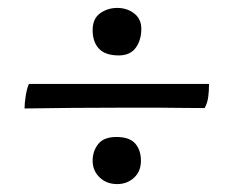

<svg xmlns="http://www.w3.org/2000/svg" viewBox="-20 -506 590 485"><path d="M42 -232Q42 -245 45 -264Q48 -283 53 -294H508Q508 -276 506 -261Q504 -246 497 -233Q457 -233 430.5 -233.5Q404 -234 382.5 -234Q361 -234 338.5 -234Q316 -234 285 -234Q222 -234 165 -233.5Q108 -233 42 -232ZM276 -41Q249 -41 231.5 -58Q214 -75 214 -100Q214 -124 228 -142Q242 -160 274 -160Q307 -160 321.5 -143.5Q336 -127 336 -100Q336 -73 318.5 -57Q301 -41 276 -41ZM280 -366Q246 -366 230 -383Q214 -400 214 -430Q214 -459 233 -472.5Q252 -486 276 -486Q301 -486 319 -472Q337 -458 337 -433Q337 -405 323 -385.5Q309 -366 280 -366Z"/></svg>

Font: Vollkorn SemiBold
Style: Regular
Weight: 600
Designer: Friedrich Althausen
Foundry: Friedrich Althausen
Version: Version 5.000